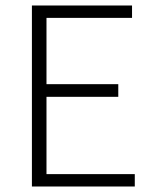

<svg xmlns="http://www.w3.org/2000/svg" viewBox="-20 -678 557 698"><path d="M96 0V-658H460V-613H149V-372H410V-326H149V-45H470V0Z"/></svg>

Font: Assistant ExtraLight Light
Style: Regular
Weight: 300
Version: Version 3.000